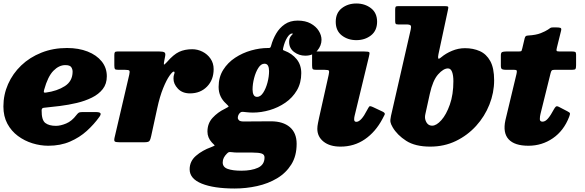

<svg xmlns="http://www.w3.org/2000/svg" viewBox="-30 -815 3350 1100"><path d="M-10.5 -205Q-10.5 -272.5 16.2 -333Q43 -393.5 91.5 -440Q140 -486.5 207 -513.2Q274 -540 354 -540Q420.5 -540 472 -519.8Q523.5 -499.5 552.8 -463Q582 -426.5 582 -378Q582 -334.5 558.8 -304.8Q535.5 -275 496.5 -255.8Q457.5 -236.5 410 -225.2Q362.5 -214 313.2 -207.8Q264 -201.5 221 -197.5Q208.5 -196.5 208.5 -182.5Q208 -127 229.5 -110.5Q251 -94 290.5 -94Q316.5 -94 349 -107.5Q381.5 -121 407.5 -155.5Q414 -164 420 -168.5Q426 -173 441.5 -173H518.5Q540.5 -173 545.2 -166.5Q550 -160 539 -145Q509 -103 467.5 -65.2Q426 -27.5 371.2 -3.8Q316.5 20 246.5 20Q201.5 20 156 6Q110.5 -8 72.8 -36Q35 -64 12.2 -106.2Q-10.5 -148.5 -10.5 -205ZM232.5 -284.5Q298 -293.5 341.8 -321.8Q385.5 -350 386 -404Q386 -418.5 378.2 -430.2Q370.5 -442 344 -442Q308 -442 276 -409.5Q244 -377 223 -301Q220 -289.5 221.5 -286.5Q223 -283.5 232.5 -284.5Z M642 -520H883.5Q902.5 -520 911.2 -515.5Q920 -511 916 -492L911.5 -469Q908 -451.5 909 -446.2Q910 -441 926.5 -459.5Q963.5 -502.5 996 -517.8Q1028.5 -533 1071 -533Q1102 -533 1130.2 -518.8Q1158.5 -504.5 1176.2 -478.8Q1194 -453 1194 -419Q1194 -357.5 1156 -318.8Q1118 -280 1058.5 -280Q1014.5 -280 989 -307.2Q963.5 -334.5 964 -365Q964 -379.5 967 -387.2Q970 -395 970 -400Q970 -405 965.5 -405Q958 -405 941 -381Q924 -357 904.8 -310Q885.5 -263 870.5 -193.5L836 -35Q832 -15.5 826.5 -7.8Q821 0 797 0H655Q633.5 0 628 -4.2Q622.5 -8.5 626 -25L710.5 -387Q714.5 -405 711.2 -410Q708 -415 686 -415H648Q631.5 -415 628.2 -419.8Q625 -424.5 625 -441V-499.5Q625 -511 628 -515.5Q631 -520 642 -520Z M1056.5 155Q1056.5 109 1092.5 77.8Q1128.5 46.5 1180 28Q1202.5 19.5 1199.5 17.2Q1196.5 15 1183.5 1Q1158.5 -26.5 1158.5 -61Q1158.5 -108 1188 -140Q1217.5 -172 1258 -191.5Q1280 -203 1280.2 -204.8Q1280.5 -206.5 1264.5 -222Q1244.5 -240 1233.5 -263.8Q1222.5 -287.5 1222.5 -317Q1222.5 -373 1248.8 -414.8Q1275 -456.5 1317.2 -484.2Q1359.5 -512 1409 -526Q1458.5 -540 1505 -540H1507.5Q1514.5 -539.5 1517.8 -542Q1521 -544.5 1523.5 -554Q1533 -589.5 1552 -622.2Q1571 -655 1601.5 -676Q1632 -697 1675.5 -697Q1720 -697 1750.2 -680.2Q1780.5 -663.5 1796.2 -638.2Q1812 -613 1812 -587Q1812 -554 1787.8 -525Q1763.5 -496 1719 -496Q1683 -496 1654.8 -517.2Q1626.5 -538.5 1626.5 -575Q1626.5 -594 1634 -604.5Q1641.5 -615 1646.2 -619Q1651 -623 1643 -623Q1630 -623 1615.2 -599.5Q1600.5 -576 1592.5 -540.5Q1590.5 -531.5 1591.5 -529.2Q1592.5 -527 1600 -524.5Q1643 -508.5 1669.5 -476Q1696 -443.5 1696 -396Q1696 -340 1671 -297.5Q1646 -255 1605 -226.8Q1564 -198.5 1515.2 -184.2Q1466.5 -170 1419 -170Q1400 -170 1378.5 -172.5Q1364.5 -174.5 1356.2 -174Q1348 -173.5 1340 -163Q1332.5 -152 1332.5 -140Q1332.5 -132 1339.5 -125.5Q1346.5 -119 1366 -119Q1374.5 -119 1395.8 -119.2Q1417 -119.5 1442.5 -119.5Q1468 -119.5 1490 -119.8Q1512 -120 1522 -120Q1591.5 -120 1630.5 -86.8Q1669.5 -53.5 1669.5 9Q1669.5 78.5 1639 127.2Q1608.5 176 1557.5 206.5Q1506.5 237 1443.2 251Q1380 265 1314.5 265Q1195 265 1125.8 237Q1056.5 209 1056.5 155ZM1417 -302Q1417 -283.5 1423 -271.8Q1429 -260 1443 -260Q1462.5 -260 1478 -284Q1493.5 -308 1502.5 -342.2Q1511.5 -376.5 1511.5 -408Q1511.5 -427 1505.5 -438.5Q1499.5 -450 1485 -450Q1465.5 -450 1450.2 -426.2Q1435 -402.5 1426 -368Q1417 -333.5 1417 -302ZM1270 65Q1259 76 1252.5 88.2Q1246 100.5 1246 115Q1245.5 142.5 1274.8 152.8Q1304 163 1352.5 163Q1411 163 1448 146Q1485 129 1485.5 88Q1486 70.5 1469.5 64.8Q1453 59 1415 59H1330.5Q1314 59 1300 57Q1287.5 55.5 1282.2 56.5Q1277 57.5 1270 65Z M1893.5 -690Q1893.5 -741 1928.2 -768Q1963 -795 2011.5 -795Q2060.5 -795 2095.5 -768Q2130.5 -741 2130.5 -690Q2130 -639 2095.2 -612Q2060.5 -585 2011.5 -585Q1963 -585 1928.2 -612Q1893.5 -639 1893.5 -690ZM2083.5 -490 2001.5 -151Q1999 -141 1999 -131Q1999 -117 2011.5 -117Q2039 -117 2073 -184Q2082 -201 2086 -205.2Q2090 -209.5 2109 -200.5L2161 -176Q2178.5 -168 2173.8 -158.2Q2169 -148.5 2161 -133.5Q2121.5 -59 2060.2 -17Q1999 25 1921 25Q1859.5 25 1823.8 -3.5Q1788 -32 1788 -77Q1788 -91.5 1791.8 -110Q1795.5 -128.5 1798 -140L1853 -386Q1857 -404.5 1854.5 -409.8Q1852 -415 1829.5 -415H1781.5Q1766 -415 1762 -419.2Q1758 -423.5 1758 -440V-499Q1758 -513.5 1762.8 -516.8Q1767.5 -520 1781.5 -520H2057.5Q2082.5 -520 2085.8 -515.2Q2089 -510.5 2083.5 -490Z M2210 -151 2323 -645.5Q2327 -662 2323 -668.5Q2319 -675 2297 -675H2250.5Q2239.5 -675 2236.8 -679Q2234 -683 2234 -694.5V-759.5Q2234 -772.5 2237 -776.2Q2240 -780 2252.5 -780H2518Q2534.5 -780 2537.2 -776.2Q2540 -772.5 2536 -756.5L2482 -504.5Q2478.5 -487.5 2480.5 -480.8Q2482.5 -474 2498 -487Q2524 -509 2560 -524Q2596 -539 2634 -539Q2681 -539 2718.8 -522.2Q2756.5 -505.5 2778.8 -465.2Q2801 -425 2801 -355Q2801 -284 2774 -216Q2747 -148 2697.8 -93.8Q2648.5 -39.5 2581.8 -7.2Q2515 25 2435 25Q2349 25 2297.2 -8.2Q2245.5 -41.5 2219.5 -86Q2209 -104 2207 -116Q2205 -128 2210 -151ZM2407.5 -127Q2418 -95 2446 -95Q2470.5 -95 2498.8 -126.8Q2527 -158.5 2547.2 -215.8Q2567.5 -273 2567.5 -350Q2567.5 -383 2560 -403Q2552.5 -423 2536.5 -423Q2510.5 -423 2480 -388.8Q2449.5 -354.5 2432.5 -277.5L2407 -161.5Q2402.5 -142 2407.5 -127Z M2870.5 -520H2941.5Q2956 -520 2958 -524Q2960 -528 2962.5 -539L2976 -596Q2978.5 -604.5 2982.2 -607.8Q2986 -611 2995.5 -611.5Q3040.5 -614 3068 -625Q3095.5 -636 3109.5 -645.5Q3119 -652.5 3123.2 -655Q3127.5 -657.5 3134 -657.8Q3140.5 -658 3155.5 -658Q3174 -658 3181 -655.2Q3188 -652.5 3184.5 -639L3160.5 -542Q3157 -528.5 3158.8 -524.2Q3160.5 -520 3176.5 -520H3248.5Q3259.5 -520 3265 -517.5Q3270.5 -515 3270.5 -503V-442Q3270.5 -425 3267.2 -420Q3264 -415 3246.5 -415H3146.5Q3134.5 -415 3130.8 -410.8Q3127 -406.5 3124.5 -396L3066.5 -162Q3063 -148 3062.8 -133Q3062.5 -118 3078.5 -118Q3094 -118 3109.5 -136Q3125 -154 3143.5 -189Q3149 -199 3154.5 -204Q3160 -209 3172.5 -202.5L3220.5 -177.5Q3234.5 -170.5 3235.5 -165.5Q3236.5 -160.5 3230.5 -145Q3200 -66 3137.5 -23Q3075 20 2997.5 20Q2918 20 2884 -17Q2850 -54 2865.5 -126L2929 -391Q2931.5 -402.5 2931 -408.8Q2930.5 -415 2914.5 -415H2869.5Q2855 -415 2847.2 -418.2Q2839.5 -421.5 2839.5 -437.5V-497.5Q2839.5 -514 2847.5 -517Q2855.5 -520 2870.5 -520Z"/></svg>

Font: Besley* Fatface
Style: Italic
Weight: 900
Italic angle: -13°
Designer: Owen Earl
Foundry: indestructible type*
Version: Version 3.000; ttfautohint (v1.8.3)